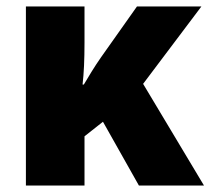

<svg xmlns="http://www.w3.org/2000/svg" viewBox="-20 -573 650 593"><path d="M602 -553 422 -314 610 0H409L298 -197L241 -152V0H60V-553H241V-442Q241 -402 239.5 -369.5Q238 -337 235 -312H239Q249 -329 262.5 -351Q276 -373 292 -396L403 -553Z"/></svg>

Font: Noto Sans SemiCondensed Black
Style: Regular
Weight: 900
Width: 4
Designer: Monotype Design Team
Foundry: Monotype Imaging Inc.
Version: Version 2.013; ttfautohint (v1.8.4.7-5d5b)